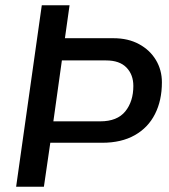

<svg xmlns="http://www.w3.org/2000/svg" viewBox="-20 -706 640 726"><path d="M41 0 138 -686H243L225.5 -561.5H409Q464.5 -561.5 505.6 -539.2Q546.8 -517 569.5 -479.1Q592.2 -441.2 592.2 -394.8Q592.2 -326.2 566.1 -274.8Q540 -223.2 489.5 -194.8Q439 -166.2 366.8 -166.2H170.2L146 0ZM181.8 -247.2H359.2Q423.2 -247.2 453.8 -284.9Q484.2 -322.5 484.2 -381Q484.2 -423.8 458.2 -450.6Q432.2 -477.5 381 -477.5H214Z"/></svg>

Font: Chivo Mono Medium
Style: Italic
Weight: 500
Italic angle: -8.05°
Monospace: yes
Designer: Hector Gatti
Foundry: Omnibus-Type
Version: Version 1.008